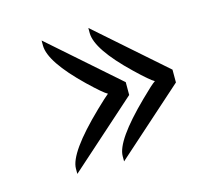

<svg xmlns="http://www.w3.org/2000/svg" viewBox="-63 -474 514 488"><g transform="rotate(-15 193.5 -229.5)"><path d="M84.5 -405.3 263.7 -247.6V-213.9L84.5 -54.2V-67.9Q84.5 -109.4 178.2 -199.7Q203.6 -224.1 212.4 -231Q201.2 -236.8 165.5 -271Q85 -348.6 84.5 -391.6ZM207.5 -405.3 386.7 -247.6V-213.9L207.5 -54.2V-67.9Q207.5 -108.4 296.4 -195.3Q327.1 -225.6 335.9 -231Q324.7 -236.8 289.1 -271Q208 -348.6 207.5 -391.6Z"/></g></svg>

Font: Lancelot
Style: Regular
Weight: 400
Designer: Marion Kadi
Foundry: Marion Kadi, Anton Koovit
Version: 1.004